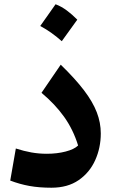

<svg xmlns="http://www.w3.org/2000/svg" viewBox="-20 -877 541 906"><path d="M455.6 -247.6Q455.6 -179.7 429.2 -121.1Q402.8 -62.5 351.1 -26.9Q299.3 8.8 222.7 8.8Q165 8.8 119.1 0.5Q73.2 -7.8 28.3 -24.9L54.7 -176.3Q92.3 -164.1 127.9 -157.7Q163.6 -151.4 200.7 -151.4Q249 -151.4 289.6 -161.9Q330.1 -172.4 348.6 -190.4Q325.2 -266.1 282.2 -326.2Q239.3 -386.2 175.8 -439L266.6 -571.8Q335 -505.4 376.5 -450.7Q418 -396 436.8 -346.9Q455.6 -297.9 455.6 -247.6ZM242.2 -856.9Q269.5 -846.7 295.2 -827.6Q320.8 -808.6 344.7 -784.2Q308.1 -732.9 271.5 -682.6Q249 -702.6 223.9 -720.7Q198.7 -738.8 169.9 -754.4Q188.5 -780.8 206.5 -806.2Q224.6 -831.5 242.2 -856.9Z"/></svg>

Font: Pinar-DS2-FD Bold
Style: Regular
Weight: 700
Designer: Amin Abedi
Version: Version 3.000